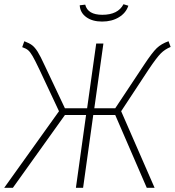

<svg xmlns="http://www.w3.org/2000/svg" viewBox="-34 -888 827 908"><path d="M773 -666Q746 -655 726.5 -635.5Q707 -616 670 -561L539 -362L697 0H660L511 -344H407L359 0H325L373 -344H273L27 0H-14L245 -362L152 -560Q131 -604 120 -623Q109 -642 99 -650.5Q89 -659 71 -665L81 -693Q105 -684 118 -674Q131 -664 144 -643.5Q157 -623 178 -577L273 -376H378L421 -682H455L412 -376H511L647 -581Q686 -640 707.5 -660.5Q729 -681 763 -693ZM343 -863 369 -866Q381 -818 450 -818Q524 -818 550 -868L573 -861Q562 -827 528.5 -806.5Q495 -786 449 -786Q403 -786 374 -807Q345 -828 343 -863Z"/></svg>

Font: FiraGO UltraLight
Style: Italic
Weight: 200
Italic angle: -8°
Designer: bBox Type GmbH
Foundry: bBox Type GmbH
Version: Version 1.001